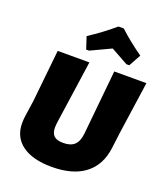

<svg xmlns="http://www.w3.org/2000/svg" viewBox="-163 -1016 983 1139"><g transform="rotate(20 328.5 -447.0)"><path d="M253 -712 228 -788Q315 -845 386 -906H420Q482 -848 567 -788L525 -712H507L399 -772Q376 -761 332 -740.5Q288 -720 271 -712ZM657 -647 610 -319 597 -216Q583 -105 507 -46.5Q431 12 297 12Q178 12 111.5 -36Q45 -84 45 -173Q45 -194 48 -216L63 -319L97 -647H297L239 -243Q237 -223 237 -216Q237 -179 255 -162Q273 -145 314 -145Q361 -145 385 -168Q409 -191 414 -243L454 -647Z"/></g></svg>

Font: Alegreya Sans SC Black
Style: Italic
Weight: 900
Italic angle: -7°
Designer: Juan Pablo del Peral
Foundry: Huerta Tipografica
Version: Version 2.007